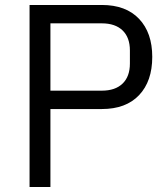

<svg xmlns="http://www.w3.org/2000/svg" viewBox="-20 -753 675 773"><path d="M183 0H99V-733H390Q487 -733 540 -677Q593 -621 593 -524Q593 -426 540 -370Q487 -314 390 -314H183ZM183 -659V-388H390Q444 -388 473.5 -416.5Q503 -445 503 -497V-550Q503 -602 473.5 -630.5Q444 -659 390 -659Z"/></svg>

Font: IBM Plex Sans JP
Style: Regular
Weight: 400
Designer: Mike Abbink; Paul van der Laan; Pieter van Rosmalen; Wujin Sim; Yejin Wi; Jinhee Kim; Boomi Park; Yona Kim; Kichan Ma
Foundry: Sandoll Inc.
Version: Version 1.001